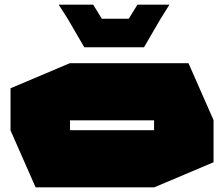

<svg xmlns="http://www.w3.org/2000/svg" viewBox="-20 -800 957 820"><path d="M279 -286V-530H785L892 -287V-286ZM132 0 25 -243V-244H638V0ZM25 -244V-423L278 -530H279V-244ZM638 0V-286H892V-107L639 0ZM530 -720 567 -780H703V-779L666 -720ZM269 -720 232 -778V-780H378L415 -720ZM340 -598 269 -720H666L595 -598Z"/></svg>

Font: Foldit Black
Style: Regular
Weight: 900
Version: Version 1.003